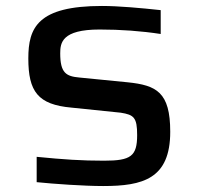

<svg xmlns="http://www.w3.org/2000/svg" viewBox="-20 -616 666 644"><path d="M326 8C459 8 551 -16 551 -174C551 -307 505 -330 408 -340L246 -356C202 -360 182 -371 182 -437C182 -472 187 -517 314 -517C385 -517 454 -512 519 -502V-582C454 -589 378 -596 322 -596C106 -596 75 -523 75 -420C75 -309 107 -265 220 -255L385 -238C429 -231 440 -222 440 -163C440 -92 419 -77 329 -77C253 -77 194 -81 103 -90V-5C161 1 263 8 326 8Z"/></svg>

Font: Saira UNSAM Medium SC
Style: Regular
Weight: 500
Designer: Hector Gatti with collaboration of the Omnibus-Type team
Foundry: Omnibus-Type
Version: Version 1.072;PS 001.072;hotconv 1.0.88;makeotf.lib2.5.64775